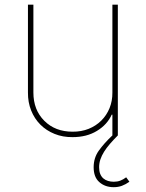

<svg xmlns="http://www.w3.org/2000/svg" viewBox="-20 -565 608 801"><path d="M96.2 0ZM282.7 7.1Q241.8 7.5 207.6 -6.4Q173.3 -20.2 148.4 -45.1Q123.6 -70 109.9 -104.2Q96.2 -138.5 96.6 -179V-545.5H119.3V-179Q119.3 -106.5 164.8 -61.1Q210.2 -15.6 282.7 -15.6Q319.2 -15.3 349.8 -27.5Q380.3 -39.8 402.5 -61.8Q424.7 -83.8 437 -113.8Q449.2 -143.8 448.9 -179V-545.5H471.6V0H448.9V-86.6H446Q427.2 -44.7 384.2 -18.8Q342 7.1 282.7 7.1ZM454.5 215.9Q418 215.9 394.2 194.6Q370.7 174 370.7 132.8Q370.7 93.4 392.4 63.2Q403.4 47.9 417.4 32.1Q431.5 16.3 448.9 0H471.6Q453.5 18.1 438.9 35Q424.4 51.8 414.2 68Q404.1 84.2 398.8 100.1Q393.5 116.1 393.5 132.8Q393.5 149.1 398.1 160.5Q402.7 171.9 411 179.2Q419.4 186.4 430.6 189.8Q441.8 193.2 454.5 193.2Q469.5 193.2 481.5 188.7Q493.6 184.3 506.4 174.7L519.9 193.2Q503.9 204.5 488.5 210.2Q473 215.9 454.5 215.9Z"/></svg>

Font: Linik Sans Thin
Style: Regular
Weight: 100
Designer: Fonts by Rasmus Andersson / Changes by Cristiano Sobral with parts from Marc Monis
Foundry: rsms
Version: Version 3.020; ttfautohint (v1.6)